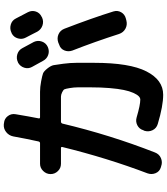

<svg xmlns="http://www.w3.org/2000/svg" viewBox="48 -905 904 1040"><g transform="rotate(-90 500.0 -385.0)"><path d="M657.2 -664.1Q646.5 -683.6 653.3 -705.6Q660.2 -727.5 680.7 -739.3H681.6Q703.1 -750 726.1 -743.2Q749 -736.3 759.8 -714.8Q770.5 -695.3 793 -653.3Q802.7 -631.8 794.9 -609.9Q787.1 -587.9 765.6 -578.1Q743.2 -568.4 721.7 -576.2Q700.2 -584 689.5 -605.5Q684.6 -614.3 657.2 -664.1ZM841.8 -774.4Q863.3 -785.2 886.2 -778.8Q909.2 -772.5 919.9 -751Q953.1 -687.5 954.1 -685.5Q964.8 -664.1 957.5 -642.6Q950.2 -621.1 928.7 -611.3L925.8 -609.4Q904.3 -599.6 882.3 -606.9Q860.4 -614.3 848.6 -634.8Q843.8 -644.5 833 -665.5Q822.3 -686.5 816.4 -697.3Q805.7 -716.8 812 -739.7Q818.4 -762.7 838.9 -773.4ZM132.8 -506.8Q109.4 -506.8 93.3 -523.4Q77.1 -540 77.1 -563Q77.1 -585.9 93.8 -603Q110.4 -620.1 132.8 -620.1H244.1Q252 -620.1 253.9 -628.9Q268.6 -695.3 281.2 -765.6Q286.1 -789.1 304.7 -803.7Q323.2 -818.4 346.7 -816.4L353.5 -815.4Q377 -813.5 391.1 -794.9Q405.3 -776.4 401.4 -752.9Q388.7 -676.8 378.9 -627.9Q377 -620.1 385.7 -620.1H447.3Q498 -620.1 522.9 -620.1Q547.9 -620.1 579.1 -614.3Q610.4 -608.4 622.1 -604Q633.8 -599.6 648.9 -580.6Q664.1 -561.5 667 -546.9Q669.9 -532.2 674.8 -493.7Q679.7 -455.1 679.7 -422.9Q679.7 -390.6 679.7 -327.1Q679.7 -134.8 633.3 -43.9Q586.9 46.9 506.8 46.9Q446.3 46.9 348.6 17.6Q325.2 10.7 314.9 -10.3Q304.7 -31.2 311.5 -54.7L314.5 -60.5Q321.3 -83 341.8 -93.3Q362.3 -103.5 384.8 -96.7Q451.2 -77.1 480.5 -77.1Q490.2 -77.1 499 -85.9Q507.8 -94.7 517.1 -115.2Q526.4 -135.7 532.7 -166.5Q539.1 -197.3 543 -243.7Q546.9 -290 546.9 -346.7Q546.9 -394.5 546.9 -415Q546.9 -435.5 543 -459Q539.1 -482.4 536.1 -488.3Q533.2 -494.1 520 -500.5Q506.8 -506.8 496.6 -506.8Q486.3 -506.8 460 -506.8H361.3Q353.5 -506.8 350.6 -499Q289.1 -240.2 194.3 2Q185.5 25.4 163.6 34.7Q141.6 43.9 120.1 36.1L113.3 34.2Q90.8 27.3 82 5.9Q73.2 -15.6 81.1 -38.1Q164.1 -256.8 223.6 -499Q225.6 -506.8 217.8 -506.8ZM864.3 -488.3Q921.9 -338.9 958 -222.7Q964.8 -200.2 953.6 -180.7Q942.4 -161.1 919.9 -155.3L908.2 -152.3Q884.8 -146.5 864.3 -157.7Q843.8 -168.9 835.9 -192.4Q793.9 -323.2 746.1 -445.3Q738.3 -467.8 747.1 -488.8Q755.9 -509.8 778.3 -516.6L790 -521.5Q813.5 -529.3 834.5 -520Q855.5 -510.7 864.3 -488.3Z"/></g></svg>

Font: Rounded Mgen+ 1m bold
Style: Bold
Weight: 700
Designer: [Source Han Sans]
Ryoko NISHIZUKA  (kana & ideographs); Paul D. Hunt (Latin, Greek & Cyrillic); Wenlong ZHANG  (bopomofo
Version: Version 1.059.20150602